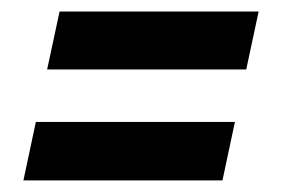

<svg xmlns="http://www.w3.org/2000/svg" viewBox="-20 -518 488 332"><path d="M405.8 -397.9H61.5L83 -498H427.2ZM364.7 -206.1H20.5L42 -307.1H386.2Z"/></svg>

Font: Open Sans Hebrew Condensed
Style: Bold Italic
Weight: 700
Width: 3
Italic angle: -12°
Foundry: Ascender Corporation, Yanek Iontef
Version: Version 2.001;PS 002.001;hotconv 1.0.70;makeotf.lib2.5.58329